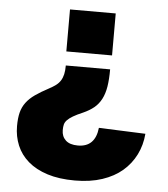

<svg xmlns="http://www.w3.org/2000/svg" viewBox="-52 -611 719 820"><g transform="rotate(5 307.5 -201.0)"><path d="M299 162Q231 162 181 146Q131 130 98 101.5Q65 73 49 34.5Q33 -4 33 -48Q33 -82 39 -106Q45 -130 59.5 -149.5Q74 -169 97.5 -185.5Q121 -202 155 -220Q172 -229 184 -238Q196 -247 203.5 -259Q211 -271 214.5 -286.5Q218 -302 218 -324H408Q408 -281 403 -250Q398 -219 386 -196Q374 -173 355 -157.5Q336 -142 309 -130Q283 -119 267 -109.5Q251 -100 242.5 -91Q234 -82 231.5 -72Q229 -62 229 -48Q229 -21 246.5 -4.5Q264 12 299 12Q373 12 382 -71L582 -63Q578 -14 557.5 27Q537 68 502 98Q467 128 416 145Q365 162 299 162ZM411 -564V-384H215V-564Z"/></g></svg>

Font: Geist Black
Style: Regular
Weight: 400
Designer: Basement.studio, Andrés Briganti, Mateo Zaragoza
Foundry: Basement.studio, Vercel, Andrés Briganti, Guido Ferreyra, Mateo Zaragoza
Version: Version 1.401